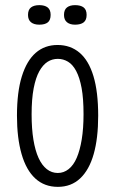

<svg xmlns="http://www.w3.org/2000/svg" viewBox="-20 -715 448 747"><path d="M205 12Q153 12 117.5 -20.5Q82 -53 64 -115.5Q46 -178 46 -265Q46 -357 65 -418Q84 -479 119 -509.5Q154 -540 204 -540Q254 -540 289.5 -510Q325 -480 343.5 -419Q362 -358 362 -265Q362 -177 344.5 -115.5Q327 -54 292 -21Q257 12 205 12ZM205 -42Q228 -42 247 -57Q266 -72 278.5 -101Q291 -130 298 -172.5Q305 -215 305 -271Q305 -332 297.5 -372.5Q290 -413 276.5 -438.5Q263 -464 244.5 -475Q226 -486 205 -486Q183 -486 165 -474.5Q147 -463 133 -438Q119 -413 111 -371.5Q103 -330 103 -270Q103 -214 110 -171.5Q117 -129 130 -100.5Q143 -72 162 -57Q181 -42 205 -42ZM272 -619Q252 -619 240.5 -628.5Q229 -638 229 -657Q229 -677 240.5 -686Q252 -695 272 -695Q294 -695 305.5 -686Q317 -677 317 -657Q317 -637 305.5 -628Q294 -619 272 -619ZM133 -619Q112 -619 100.5 -628.5Q89 -638 89 -657Q89 -677 100.5 -686Q112 -695 133 -695Q154 -695 165.5 -686Q177 -677 177 -657Q177 -637 166 -628Q155 -619 133 -619Z"/></svg>

Font: Bricolage Grotesque Condensed ExtraLight
Style: Regular
Weight: 250
Width: 3
Designer: Mathieu Triay
Foundry: Atelier Triay
Version: Version 1.000;gftools[0.9.30]